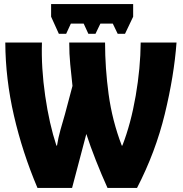

<svg xmlns="http://www.w3.org/2000/svg" viewBox="-20 -923 897 943"><path d="M231 -903V-841L269 -757H305L328 -807H391L414 -757H449L473 -807H534L558 -757H594L634 -841V-903ZM334 0 404 -265Q423 -206 451 -135Q479 -64 508 0H653Q744 -176 789.5 -363.5Q835 -551 847 -714H671Q670 -589 646.5 -452.5Q623 -316 581 -208H578Q531 -331 513.5 -460Q496 -589 496 -714H320Q320 -658 325 -607Q330 -556 336 -501L299 -362Q288 -325 277 -285.5Q266 -246 260 -208H257Q222 -314 202 -452Q182 -590 186 -714H6Q7 -535 48.5 -355Q90 -175 164 0Z"/></svg>

Font: Noto Sans Display Condensed Black
Style: Regular
Weight: 900
Width: 3
Designer: Monotype Design team
Foundry: Monotype Imaging Inc.
Version: 1.000